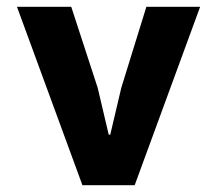

<svg xmlns="http://www.w3.org/2000/svg" viewBox="-20 -546 640 566"><path d="M223 0 30 -526H190L268 -287L300.5 -149H305L337.5 -287L411.5 -526H570L377 0Z"/></svg>

Font: Google Sans Code
Style: Regular
Weight: 400
Monospace: yes
Designer: Google Sans Code Authors
Foundry: Google LLC
Version: Version 6.000